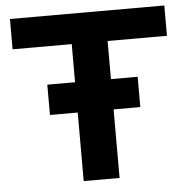

<svg xmlns="http://www.w3.org/2000/svg" viewBox="-51 -753 791 804"><g transform="rotate(-5 344.5 -351.5)"><path d="M268.6 0V-575.7H20V-703.1H668.9V-575.7H419.4V0ZM151.9 -288.1V-415.5H531.7V-288.1Z"/></g></svg>

Font: Schibsted Grotesk
Style: Bold
Weight: 700
Designer: Bakken & Baeck AS, Henrik Kongsvoll
Foundry: Schibsted ASA
Version: Version 1.100;gftools[0.9.25]